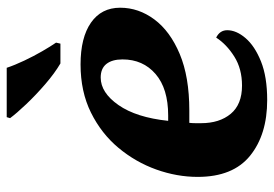

<svg xmlns="http://www.w3.org/2000/svg" viewBox="-142 -664 816 572"><g transform="rotate(-90 266.0 -378.0)"><path d="M363 -606Q334 -623 301.5 -651Q269 -679 241.5 -708Q214 -737 200 -756L203 -766H350Q358 -742 371.5 -713.5Q385 -685 399.5 -660Q414 -635 425 -619L422 -606ZM254 10Q151 10 88 -41Q25 -92 25 -197Q25 -259 47 -320.5Q69 -382 111.5 -433Q154 -484 216.5 -515Q279 -546 360 -546Q440 -546 484.5 -515Q529 -484 529 -428Q529 -373 494 -326Q459 -279 391 -250.5Q323 -222 223 -222H186Q185 -212 185 -203.5Q185 -195 185 -187Q185 -132 213 -98.5Q241 -65 297 -65Q347 -65 383.5 -88Q420 -111 440 -142Q462 -131 462 -109Q462 -82 438.5 -54.5Q415 -27 369 -8.5Q323 10 254 10ZM192 -285H208Q288 -285 331.5 -322.5Q375 -360 375 -421Q375 -452 361.5 -469Q348 -486 321 -486Q276 -486 239 -433Q202 -380 192 -285Z"/></g></svg>

Font: Noto Serif
Style: Bold Italic
Weight: 700
Italic angle: -12°
Designer: Monotype Design Team
Foundry: Monotype Imaging Inc.
Version: Version 2.013